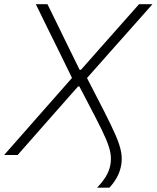

<svg xmlns="http://www.w3.org/2000/svg" viewBox="-30 -733 742 908"><path d="M429 154.5Q452.5 130.5 468.8 104.8Q485 79 491 51.5Q497 23.5 492.8 -5.8Q488.5 -35 470.5 -77Q452.5 -119 418 -185L345.5 -324H339L214.5 -183Q175.5 -138.5 136.8 -94.8Q98 -51 53.5 0H-10.5Q31 -47 75 -97Q119 -147 166.5 -201L310.5 -364.5L244.5 -499.5Q219.5 -549.5 194.2 -601.2Q169 -653 139.5 -713H194.5Q220 -661 244.5 -611.2Q269 -561.5 290.5 -517L346.5 -403H353L455.5 -519Q495.5 -564 539.5 -613.8Q583.5 -663.5 627.5 -713H691Q642 -657.5 597.2 -607.2Q552.5 -557 513 -512.5L381.5 -364L460 -211.5Q496.5 -140 517 -93Q537.5 -46 543.2 -11.5Q549 23 541.5 56Q535 85 521.5 108.5Q508 132 487.5 154.5Z"/></svg>

Font: Commissioner ExtraLight
Style: Italic
Weight: 200
Italic angle: -12°
Designer: Kostas Bartsokas
Foundry: Kostas Bartsokas
Version: Version 1.000; ttfautohint (v1.8.3)